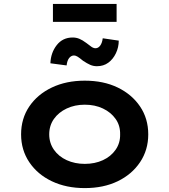

<svg xmlns="http://www.w3.org/2000/svg" viewBox="-20 -953 867 983"><path d="M414 10Q319 10 245.5 -25Q172 -60 130 -122.5Q88 -185 88 -265Q88 -346 130 -408Q172 -470 245.5 -505Q319 -540 414 -540Q510 -540 582.5 -505Q655 -470 697 -408Q739 -346 739 -265Q739 -185 697 -122.5Q655 -60 582.5 -25Q510 10 414 10ZM414 -114Q466 -114 507 -133Q548 -152 572 -186.5Q596 -221 595 -265Q596 -310 572 -344Q548 -378 507 -397.5Q466 -417 414 -417Q363 -417 321.5 -397.5Q280 -378 256 -344Q232 -310 232 -265Q232 -221 256 -186.5Q280 -152 321.5 -133Q363 -114 414 -114ZM476 -614Q458 -614 442 -621Q426 -628 405 -642Q387 -657 377 -663Q367 -669 359 -669Q345 -669 334.5 -656.5Q324 -644 321 -618L238 -629Q240 -683 270.5 -722Q301 -761 352 -761Q370 -761 386 -754.5Q402 -748 422 -733Q437 -721 448 -713.5Q459 -706 469 -706Q483 -706 493 -719.5Q503 -733 506 -757L588 -745Q588 -711 573.5 -680.5Q559 -650 534.5 -632Q510 -614 476 -614ZM251 -841V-933H577V-841Z"/></svg>

Font: Lexend Giga SemiBold
Style: Regular
Weight: 600
Designer: Bonnie Shaver-Troup, Thomas Jockin
Foundry: Lexend
Version: Version 1.007